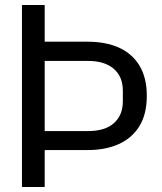

<svg xmlns="http://www.w3.org/2000/svg" viewBox="-20 -749 648 769"><path d="M68 0V-729H159V0ZM142 -148V-224H332Q401 -224 436.5 -256Q472 -288 472 -343V-386Q472 -442 435.5 -473.5Q399 -505 332 -505H142V-582H330Q404 -582 457 -558Q510 -534 539 -485.5Q568 -437 568 -366Q568 -292 538.5 -244Q509 -196 456 -172Q403 -148 331 -148Z"/></svg>

Font: Hubot Sans
Style: Regular
Weight: 400
Designer: Deni Anggara
Foundry: GitHub, Inc., Subsidiary of Microsoft Corporation
Version: Version 2.000